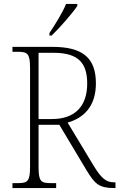

<svg xmlns="http://www.w3.org/2000/svg" viewBox="-20 -951 604 971"><path d="M230 -784V-771H241C283 -811 348 -886 371 -921V-931H314C296 -886 260 -829 230 -784ZM43 0H264V-25H235C186 -25 175 -35 175 -108V-320H280L417 -91C460 -20 481 0 558 0H564V-29H556C516 -29 492 -51 456 -109L322 -331C399 -353 465 -409 465 -529C465 -657 400 -714 245 -714H43V-689H72C120 -689 132 -679 132 -606V-108C132 -35 120 -25 72 -25H43ZM243 -349H175V-684H251C380 -684 421 -629 421 -528C421 -414 359 -349 243 -349Z"/></svg>

Font: Noto Serif Thai SemiCondensed ExtraLight
Style: Regular
Weight: 200
Width: 4
Designer: Monotype Design Team
Foundry: Monotype Imaging Inc.
Version: Version 2.002